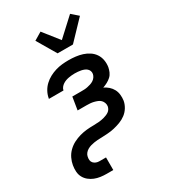

<svg xmlns="http://www.w3.org/2000/svg" viewBox="-235 -888 1070 1214"><g transform="rotate(-30 300.0 -281.0)"><path d="M175 215Q153 215 131 212Q109 209 89 201Q69 193 52.5 179.5Q36 166 26 147.5Q16 129 14.5 106.5Q13 84 17 61Q21 37 32.5 13Q44 -11 63.5 -30Q83 -49 106.5 -61Q130 -73 155 -80Q180 -87 205 -89.5Q230 -92 255 -92H257Q266 -93 276 -93Q286 -93 295.5 -94Q305 -95 315 -96.5Q325 -98 335 -101Q345 -104 354 -107.5Q363 -111 372 -117Q381 -123 386.5 -132Q392 -141 394 -151Q396 -164 391.5 -176.5Q387 -189 378.5 -197.5Q370 -206 357.5 -211Q345 -216 332.5 -219Q320 -222 307 -223Q294 -224 281 -224H216L231 -317H296Q308 -317 319.5 -317.5Q331 -318 342.5 -320.5Q354 -323 365.5 -326.5Q377 -330 388 -337Q399 -344 406 -354.5Q413 -365 415 -376Q417 -388 413 -398Q409 -408 401 -415Q393 -422 382.5 -426Q372 -430 361.5 -432Q351 -434 339.5 -435Q328 -436 316 -436Q305 -436 294.5 -435Q284 -434 272.5 -432Q261 -430 250 -426Q239 -422 229 -415.5Q219 -409 211.5 -399.5Q204 -390 202 -379V-378H95L96 -381Q100 -405 112 -427.5Q124 -450 142.5 -467.5Q161 -485 183.5 -497Q206 -509 229.5 -516Q253 -523 276.5 -525.5Q300 -528 324 -528Q350 -528 375.5 -525Q401 -522 424.5 -514.5Q448 -507 468.5 -493.5Q489 -480 502.5 -460Q516 -440 520.5 -415Q525 -390 521 -364Q518 -348 511 -331.5Q504 -315 491 -303Q478 -291 462 -282.5Q446 -274 429 -268Q448 -259 463 -245.5Q478 -232 487.5 -214.5Q497 -197 499.5 -175.5Q502 -154 499 -133Q495 -109 481.5 -86.5Q468 -64 447.5 -48.5Q427 -33 403 -24Q379 -15 355 -9.5Q331 -4 307 -2.5Q283 -1 260 0H258Q245 0 232 1Q219 2 206.5 4Q194 6 181.5 9.5Q169 13 156.5 20Q144 27 135.5 38Q127 49 125 61Q122 74 123.5 86Q125 98 133 106.5Q141 115 152 119Q163 123 175 123H223V215ZM287 -600 205 -739 262 -773 352 -659 480 -777 528 -735 399 -600Z"/></g></svg>

Font: Iosevka Aile Semibold Oblique
Style: Regular
Weight: 600
Italic angle: -9°
Designer: Belleve Invis
Foundry: Belleve Invis
Version: Version 31.1.0; ttfautohint (v1.8.4)